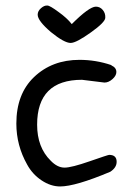

<svg xmlns="http://www.w3.org/2000/svg" viewBox="-20 -674 490 693"><path d="M239 -587Q222 -609 191 -631Q160 -654 151 -654Q140 -655 128 -644.5Q116 -634 116 -621Q116 -599 164 -558Q212 -519 235 -519Q255 -519 308 -557Q360 -594 360 -610Q361 -626 351 -638Q341 -650 326 -650Q302 -650 239 -587ZM400 -414Q400 -430 382 -438V-439Q326 -458 267 -458Q168 -458 103 -396Q39 -335 39 -228Q39 -149 78 -80Q97 -45 130 -23Q163 -1 197 -1Q252 -1 378 -54Q401 -69 401 -90Q401 -115 374 -115Q370 -115 304 -92Q238 -69 213 -69Q187 -69 163 -94Q114 -142 114 -224Q114 -386 276 -386L357 -376Q372 -376 386 -388.5Q400 -401 400 -414Z"/></svg>

Font: Patrick Hand SC
Style: Regular
Weight: 400
Designer: Patrick Wagesreiter
Foundry: Patrick Wagesreiter
Version: Version 2.001; ttfautohint (v1.8.2)